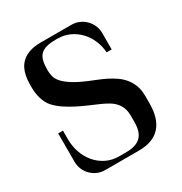

<svg xmlns="http://www.w3.org/2000/svg" viewBox="-164 -814 883 934"><g transform="rotate(-30 278.0 -347.0)"><path d="M76.2 -269V-220.2Q76.2 -181.6 88.4 -146.2Q100.6 -110.8 123.3 -83.7Q146 -56.6 178.5 -40.3Q210.9 -23.9 251.5 -23.9H287.6Q318.4 -23.9 339.6 -30.8Q360.8 -37.6 373.8 -51.3Q386.7 -64.9 392.6 -85.4Q398.4 -106 398.4 -132.8V-166Q398.4 -192.4 390.9 -211.4Q383.3 -230.5 370.4 -244.6Q357.4 -258.8 339.8 -269Q322.3 -279.3 301.8 -288.6Q275.4 -300.3 246.1 -312.7Q216.8 -325.2 188 -339.8Q159.2 -354.5 133.1 -371.8Q106.9 -389.2 87.9 -409.7Q77.6 -420.4 70.3 -434.3Q63 -448.2 58.3 -463.6Q53.7 -479 51.5 -494.9Q49.3 -510.7 49.3 -525.9Q49.3 -538.1 49.8 -555.4Q50.3 -572.8 54 -591.6Q57.6 -610.4 66.4 -628.7Q75.2 -647 91.6 -661.6Q107.9 -676.3 133.8 -685.3Q159.7 -694.3 197.8 -694.3H368.7Q391.1 -694.3 411.4 -685.8Q431.6 -677.2 446.5 -662.4Q461.4 -647.5 470.2 -627.7Q479 -607.9 479 -585.4V-492.7H450.7Q448.2 -528.3 434.6 -560.5Q420.9 -592.8 397.9 -616.9Q375 -641.1 344 -655.5Q313 -669.9 275.9 -669.9H269Q236.3 -669.9 215.1 -664.3Q193.8 -658.7 181.2 -646Q168.5 -633.3 163.3 -612.5Q158.2 -591.8 158.2 -561Q158.2 -543.5 162.4 -526.4Q166.5 -509.3 181.4 -491.9Q196.3 -474.6 224.9 -456.1Q253.4 -437.5 302.2 -417Q322.8 -408.2 345.7 -399.2Q368.7 -390.1 391.6 -378.7Q414.6 -367.2 435.3 -352.8Q456.1 -338.4 472.2 -318.8Q488.3 -299.3 497.8 -273.9Q507.3 -248.5 507.3 -215.8V-172.9Q507.3 -88.9 467.8 -44.4Q428.2 0 347.2 0H158.2Q135.7 0 116 -8.5Q96.2 -17.1 81.3 -32Q66.4 -46.9 57.9 -66.7Q49.3 -86.4 49.3 -108.9V-269Z"/></g></svg>

Font: Unique
Style: Regular
Weight: 400
Designer: Anna Pocius (aka Artmaker)
Foundry: Anna Pocius
Version: Version 1.000 2013 initial release